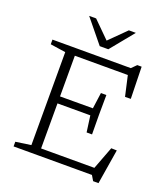

<svg xmlns="http://www.w3.org/2000/svg" viewBox="-166 -1028 1031 1179"><g transform="rotate(20 349.0 -439.0)"><path d="M477 -491.5 476 -362.5 477 -234H441.5L427 -340.5H185V-386L427 -386.5L441.5 -491.5ZM626 -520.5 588.5 -520 552.5 -679.5 581 -652H168V-698H561.5L592.5 -729H621ZM552.5 -24.5 617 -194.5 653.5 -193.5 616.5 33.5H581.5L561.5 0H168V-46H584.5ZM49.5 0V-30.5L149.5 -45V-652.5L49.5 -667.5V-698H212.5V0ZM373.5 -796.5H354.5L471 -912H516.5L392 -759.5H336L211.5 -912H257Z"/></g></svg>

Font: Newsreader 9pt Light
Style: Regular
Weight: 300
Designer: Hugues Gentile
Foundry: Production Type
Version: Version 1.003